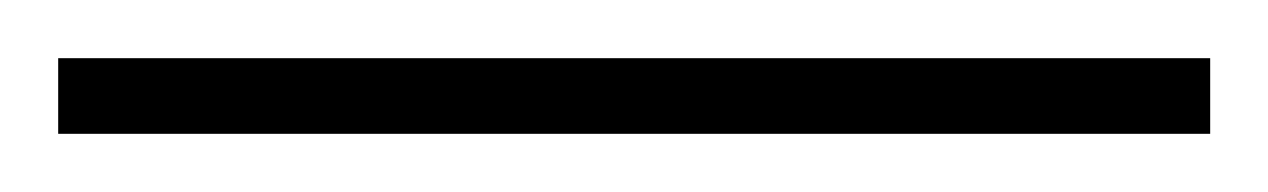

<svg xmlns="http://www.w3.org/2000/svg" viewBox="-24 -806 436 66"><path d="M392 -760H-4V-786H392Z"/></svg>

Font: Noto Sans ExtraCondensed Thin
Style: Regular
Weight: 100
Width: 2
Designer: Monotype Design Team
Foundry: Monotype Imaging Inc.
Version: Version 2.013; ttfautohint (v1.8.4.7-5d5b)